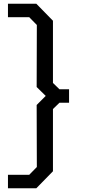

<svg xmlns="http://www.w3.org/2000/svg" viewBox="-20 -830 475 1037"><path d="M23 187V114H138L179 72L178 -263L227 -312L178 -360L179 -695L138 -737H23V-810H176L266 -718V-382L301 -348H353V-275H301L266 -241V95L176 187Z"/></svg>

Font: Tomorrow
Style: Regular
Weight: 400
Designer: Tony de Marco, Monica Rizzolli
Foundry: Just in Type
Version: Version 2.002